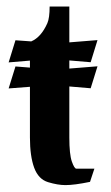

<svg xmlns="http://www.w3.org/2000/svg" viewBox="-20 -548 332 576"><path d="M176.3 7.3Q153.3 7.3 124.3 -1.5Q95.2 -10.3 82.5 -44.9Q69.8 -79.6 69.8 -135.7V-287.6Q67.9 -287.6 5.9 -282.7L26.4 -348.6L69.8 -345.2V-366.2Q67.9 -365.7 5.9 -360.8L26.4 -427.2L73.7 -423.8Q103.5 -436.5 122.1 -478.5Q128.9 -494.1 128.9 -528.3H188V-420.9L272.5 -427.7L252 -361.3L188 -366.7V-342.3L272.5 -349.1L252 -283.2L188 -288.6V-135.7Q188 -84.5 195.6 -63.2Q203.1 -42 209 -42H263.2L250 -2.4Q203.1 7.3 176.3 7.3Z"/></svg>

Font: Quaaykop
Style: Bold
Weight: 700
Designer: Tup Wanders
Foundry: Free font, DO NOT SELL
Version: Version 1.00;July 31, 2023;FontCreator 11.5.0.2430 64-bit